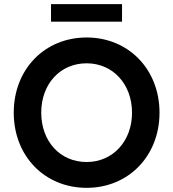

<svg xmlns="http://www.w3.org/2000/svg" viewBox="-20 -892 832 922"><path d="M396 10C598 10 746 -144 746 -351C746 -558 598 -712 396 -712C194 -712 46 -559 46 -351C46 -143 194 10 396 10ZM178 -351C178 -489 269 -588 396 -588C522 -588 614 -488 614 -351C614 -214 522 -114 396 -114C269 -114 178 -213 178 -351ZM225 -788H566V-872H225Z"/></svg>

Font: Easer Grotesk Medium
Style: Regular
Weight: 500
Designer: Boardeaser, Bonnie Shaver-Troup, Thomas Jockin
Foundry: Lexend
Version: Version 1.001;Glyphs 3.1.2 (3151)